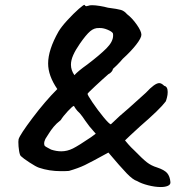

<svg xmlns="http://www.w3.org/2000/svg" viewBox="-20 -680 707 774"><path d="M628 74Q605 74 577.5 67Q550 60 533 50Q516 45 490.5 18.5Q465 -8 417 -65Q348 -27 322 -14.5Q296 -2 258 9Q247 10 226 10Q178 10 137 -4Q125 -8 99 -25Q73 -42 65 -50Q60 -53 57 -71.5Q54 -90 54 -108L55 -119Q61 -138 111.5 -205Q162 -272 211 -321Q174 -375 174 -424Q174 -479 216 -553Q228 -573 252.5 -599.5Q277 -626 298 -644.5Q319 -663 321 -660Q324 -655 328 -655Q330 -655 332.5 -656Q335 -657 337 -657Q341 -659 351 -659Q364 -659 382.5 -656Q401 -653 415 -649Q454 -644 467.5 -640Q481 -636 492 -623Q513 -607 531.5 -580.5Q550 -554 550 -540Q550 -527 529 -500Q508 -473 475 -443Q464 -430 451.5 -417.5Q439 -405 435 -402Q435 -397 429.5 -390.5Q424 -384 417 -381Q394 -361 364 -333Q334 -305 333 -302Q332 -298 353 -267Q374 -236 397.5 -207.5Q421 -179 427 -179Q464 -215 498 -243Q523 -265 568 -306Q604 -345 622 -345Q631 -345 642 -334Q656 -331 656 -309Q656 -298 653 -286.5Q650 -275 648 -271Q625 -240 544 -170Q498 -128 484 -114Q487 -110 497.5 -98Q508 -86 521 -74Q555 -39 572.5 -25.5Q590 -12 613 -5Q643 5 654 18Q665 31 667 54Q668 64 657 69Q646 74 628 74ZM332 -420Q382 -458 409 -485Q436 -512 436 -537Q436 -543 435 -546Q431 -553 413 -560.5Q395 -568 379 -567Q360 -568 343.5 -554Q327 -540 302 -504Q284 -478 275 -457.5Q266 -437 266 -419Q266 -397 280 -377Q294 -393 332 -420ZM227 -70Q251 -70 274 -81.5Q297 -93 347 -127L366 -141L341 -170Q333 -180 324 -193Q313 -210 302 -223Q290 -234 284.5 -242.5Q279 -251 278 -253Q273 -253 253.5 -232Q234 -211 225 -196Q207 -182 196 -168.5Q185 -155 176 -140.5Q167 -126 163 -120Q158 -110 158 -101Q158 -94 161.5 -91Q165 -88 172 -84.5Q179 -81 186 -77Q207 -70 227 -70Z"/></svg>

Font: Caveat
Style: Bold
Weight: 700
Designer: Pablo Impallari
Foundry: Pablo Impallari
Version: Version 1.500; ttfautohint (v1.6)